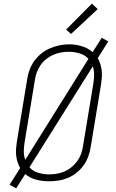

<svg xmlns="http://www.w3.org/2000/svg" viewBox="-20 -990 640 1057"><path d="M69 47 33 27 91 -65Q82 -81 76.5 -98.5Q71 -116 69 -134.5Q67 -153 68.5 -172.5Q70 -192 73 -211L130 -556Q134 -582 143.5 -607.5Q153 -633 169.5 -655.5Q186 -678 208.5 -696Q231 -714 256.5 -724.5Q282 -735 308 -740.5Q334 -746 361 -746Q397 -746 431 -735.5Q465 -725 490 -703L540 -782L576 -762L518 -670Q527 -654 532.5 -636.5Q538 -619 540 -600.5Q542 -582 540.5 -562.5Q539 -543 536 -524L479 -179Q475 -153 465.5 -127.5Q456 -102 440 -79.5Q424 -57 401.5 -39Q379 -21 353.5 -10.5Q328 0 301.5 4Q275 8 249 8Q213 8 178.5 -1Q144 -10 119 -32ZM119 -110 467 -666Q448 -687 418.5 -696Q389 -705 358 -705Q336 -705 314.5 -701Q293 -697 272.5 -688Q252 -679 234 -664.5Q216 -650 203 -631Q190 -612 182.5 -591.5Q175 -571 172 -549L115 -204Q111 -180 111 -156Q111 -132 119 -110ZM249 -30Q271 -30 292.5 -33.5Q314 -37 335 -46Q356 -55 374 -70Q392 -85 405.5 -103.5Q419 -122 426.5 -143Q434 -164 437 -186L494 -531Q498 -555 498 -579Q498 -603 491 -625L142 -69Q161 -48 190 -39Q219 -30 249 -30ZM371 -803 344 -827 486 -970 518 -940Z"/></svg>

Font: Iosevka Slab XLtEx
Style: Italic
Weight: 200
Width: 7
Italic angle: -9°
Monospace: yes
Designer: Belleve Invis
Foundry: Belleve Invis
Version: Version 11.1.0; ttfautohint (v1.8.3)